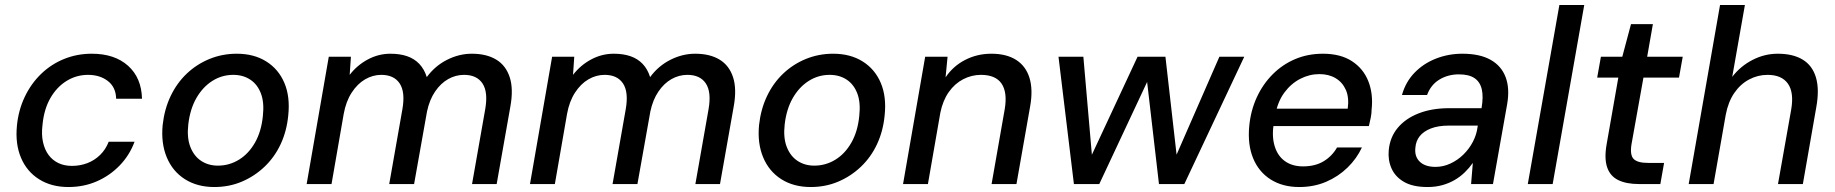

<svg xmlns="http://www.w3.org/2000/svg" viewBox="-20 -740 7378 772"><path d="M255 12Q187 12 137.5 -19Q88 -50 64.5 -105.5Q41 -161 48 -234Q54 -297 79.5 -350.5Q105 -404 145.5 -443Q186 -482 238 -503Q290 -524 349 -524Q441 -524 495 -475.5Q549 -427 551 -343H447Q446 -389 414 -414Q382 -439 334 -439Q287 -439 247.5 -414.5Q208 -390 182.5 -345.5Q157 -301 151 -239Q146 -199 153 -168Q160 -137 176 -116Q192 -95 215.5 -84Q239 -73 269 -73Q302 -73 331 -84Q360 -95 382.5 -117Q405 -139 417 -170H521Q501 -116 461.5 -75Q422 -34 369.5 -11Q317 12 255 12Z M842 12Q773 12 723.5 -19.5Q674 -51 650.5 -107.5Q627 -164 634 -237Q641 -301 666 -353.5Q691 -406 731 -444Q771 -482 822.5 -503Q874 -524 932 -524Q1001 -524 1050.5 -493Q1100 -462 1123.5 -406.5Q1147 -351 1139 -276Q1133 -213 1108.5 -160.5Q1084 -108 1043.5 -69.5Q1003 -31 952 -9.5Q901 12 842 12ZM856 -74Q902 -74 941 -98Q980 -122 1005.5 -167Q1031 -212 1037 -274Q1043 -328 1029 -364.5Q1015 -401 986 -420Q957 -439 918 -439Q872 -439 833.5 -414.5Q795 -390 769.5 -345.5Q744 -301 737 -239Q731 -186 745.5 -149Q760 -112 789 -93Q818 -74 856 -74Z M1213 0 1302 -512H1391L1386 -439Q1416 -478 1459 -501Q1502 -524 1550 -524Q1588 -524 1617 -514Q1646 -504 1666 -483Q1686 -462 1696 -430Q1729 -475 1777.5 -499.5Q1826 -524 1877 -524Q1936 -524 1975 -500.5Q2014 -477 2029.5 -429.5Q2045 -382 2032 -311L1977 0H1878L1931 -301Q1943 -370 1920 -404.5Q1897 -439 1846 -439Q1812 -439 1782 -422Q1752 -405 1729.5 -372Q1707 -339 1697 -292L1645 0H1545L1598 -301Q1610 -370 1587 -404.5Q1564 -439 1513 -439Q1479 -439 1448 -421Q1417 -403 1394 -367.5Q1371 -332 1362 -282L1313 0Z M2111 0 2200 -512H2289L2284 -439Q2314 -478 2357 -501Q2400 -524 2448 -524Q2486 -524 2515 -514Q2544 -504 2564 -483Q2584 -462 2594 -430Q2627 -475 2675.5 -499.5Q2724 -524 2775 -524Q2834 -524 2873 -500.5Q2912 -477 2927.5 -429.5Q2943 -382 2930 -311L2875 0H2776L2829 -301Q2841 -370 2818 -404.5Q2795 -439 2744 -439Q2710 -439 2680 -422Q2650 -405 2627.5 -372Q2605 -339 2595 -292L2543 0H2443L2496 -301Q2508 -370 2485 -404.5Q2462 -439 2411 -439Q2377 -439 2346 -421Q2315 -403 2292 -367.5Q2269 -332 2260 -282L2211 0Z M3240 12Q3171 12 3121.5 -19.5Q3072 -51 3048.5 -107.5Q3025 -164 3032 -237Q3039 -301 3064 -353.5Q3089 -406 3129 -444Q3169 -482 3220.5 -503Q3272 -524 3330 -524Q3399 -524 3448.5 -493Q3498 -462 3521.5 -406.5Q3545 -351 3537 -276Q3531 -213 3506.5 -160.5Q3482 -108 3441.5 -69.5Q3401 -31 3350 -9.5Q3299 12 3240 12ZM3254 -74Q3300 -74 3339 -98Q3378 -122 3403.5 -167Q3429 -212 3435 -274Q3441 -328 3427 -364.5Q3413 -401 3384 -420Q3355 -439 3316 -439Q3270 -439 3231.5 -414.5Q3193 -390 3167.5 -345.5Q3142 -301 3135 -239Q3129 -186 3143.5 -149Q3158 -112 3187 -93Q3216 -74 3254 -74Z M3611 0 3700 -512H3790L3782 -429Q3812 -474 3860.5 -499Q3909 -524 3966 -524Q4027 -524 4066 -499Q4105 -474 4119.5 -426.5Q4134 -379 4122 -312L4067 0H3967L4020 -302Q4031 -369 4007 -404Q3983 -439 3924 -439Q3887 -439 3853 -421.5Q3819 -404 3795 -370Q3771 -336 3761 -287L3711 0Z M4298 0 4236 -512H4336L4372 -98H4361L4554 -512H4666L4713 -99L4702 -98L4883 -512H4983L4742 0H4640L4590 -431H4602L4400 0Z M5204 12Q5137 12 5089 -18.5Q5041 -49 5018.5 -104Q4996 -159 5003 -233Q5009 -296 5033.5 -349Q5058 -402 5097.5 -441.5Q5137 -481 5188 -502.5Q5239 -524 5299 -524Q5370 -524 5416 -494Q5462 -464 5482 -413Q5502 -362 5495 -299Q5495 -284 5491.5 -266.5Q5488 -249 5484 -233H5076L5088 -303H5399Q5405 -348 5391.5 -378.5Q5378 -409 5350.5 -425.5Q5323 -442 5285 -442Q5245 -442 5208 -423Q5171 -404 5144 -367.5Q5117 -331 5107 -275L5102 -247Q5093 -193 5105 -153Q5117 -113 5146.5 -92Q5176 -71 5219 -71Q5268 -71 5302 -91.5Q5336 -112 5356 -147H5456Q5435 -102 5398 -66Q5361 -30 5312 -9Q5263 12 5204 12Z M5720 12Q5661 12 5625.5 -8.5Q5590 -29 5575 -63Q5560 -97 5564 -137Q5569 -189 5600.5 -226.5Q5632 -264 5685 -284.5Q5738 -305 5807 -305H5937Q5945 -351 5938 -381Q5931 -411 5908.5 -426Q5886 -441 5846 -441Q5802 -441 5767.5 -420Q5733 -399 5718 -358H5617Q5632 -411 5668 -448Q5704 -485 5754 -504.5Q5804 -524 5860 -524Q5930 -524 5973.5 -499.5Q6017 -475 6034 -429.5Q6051 -384 6040 -321L5983 0H5895L5902 -85Q5888 -65 5869.5 -47Q5851 -29 5828.5 -16Q5806 -3 5779 4.5Q5752 12 5720 12ZM5752 -69Q5783 -69 5812 -82.5Q5841 -96 5864 -118.5Q5887 -141 5902 -169.5Q5917 -198 5921 -229L5922 -235H5805Q5763 -235 5733.5 -223.5Q5704 -212 5688.5 -192.5Q5673 -173 5671 -146Q5667 -111 5688.5 -90Q5710 -69 5752 -69Z M6123 0 6250 -720H6350L6223 0Z M6570 0Q6519 0 6486.5 -16Q6454 -32 6442 -67.5Q6430 -103 6440 -160L6487 -428H6402L6417 -512H6503L6538 -643H6626L6603 -512H6746L6731 -428H6588L6540 -160Q6533 -117 6548.5 -101Q6564 -85 6606 -85H6671L6656 0Z M6770 0 6896 -720H6996L6945 -431Q6978 -474 7026.5 -499Q7075 -524 7128 -524Q7189 -524 7228 -500.5Q7267 -477 7281.5 -429Q7296 -381 7283 -309L7229 0H7129L7182 -299Q7194 -368 7169 -403.5Q7144 -439 7087 -439Q7048 -439 7013 -420.5Q6978 -402 6953.5 -366.5Q6929 -331 6919 -279L6870 0Z"/></svg>

Font: DM Sans 12pt Medium
Style: Italic
Weight: 500
Italic angle: -10°
Version: Version 4.004;gftools[0.9.30]